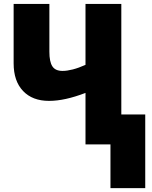

<svg xmlns="http://www.w3.org/2000/svg" viewBox="-20 -734 775 976"><path d="M596.7 -713.9V-152.3H718.3V222.2H541.5V0H414.6V-261.7Q360.8 -241.2 315.2 -231.2Q269.5 -221.2 229 -221.2Q145 -221.2 97.2 -271.5Q49.3 -321.8 49.3 -412.1V-713.9H231V-470.7Q231 -420.4 246.1 -397Q261.2 -373.5 297.9 -373.5Q320.8 -373.5 350.3 -381.1Q379.9 -388.7 414.6 -404.3V-713.9Z"/></svg>

Font: Open Sans SemiCondensed ExtraBold
Style: Regular
Weight: 800
Width: 4
Designer: Monotype Design Team
Foundry: Monotype Imaging Inc.
Version: Version 3.000